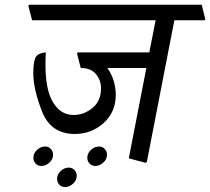

<svg xmlns="http://www.w3.org/2000/svg" viewBox="-20 -669 875 800"><path d="M706.5 -584.5 591.8 5.9 586.4 9.3 516.6 -9.3 589.8 -385.7H427.2Q445.3 -360.8 453.9 -331.1Q462.4 -301.3 462.4 -274.4Q462.4 -201.7 411.6 -156.2Q360.8 -110.8 292 -110.8Q191.9 -110.8 155.3 -204.1Q118.7 -297.4 118.7 -364.3Q118.7 -408.2 127.2 -427.7Q135.7 -447.3 170.9 -450.7Q163.1 -314.9 195.6 -252.4Q228 -189.9 286.6 -189.9Q329.6 -189.9 365.2 -219Q400.9 -248 400.9 -300.8Q400.9 -334.5 379.9 -360.1Q358.9 -385.7 316.4 -385.7L300.8 -446.3L304.2 -450.7H602.1L628.4 -584.5H113.8L98.1 -645L102.1 -649.4H820.3L835.4 -588.9L832 -584.5ZM343.8 -11.7Q343.8 -30.3 358.9 -44.4Q374 -58.6 392.6 -58.6Q407.2 -58.6 416.5 -48.3Q425.8 -38.1 425.8 -24.4Q425.8 -5.4 410.4 8.5Q395 22.5 377 22.5Q362.3 22.5 353 12.5Q343.8 2.4 343.8 -11.7ZM119.1 -11.7Q119.1 -30.3 134.3 -44.4Q149.4 -58.6 168 -58.6Q182.6 -58.6 191.9 -48.3Q201.2 -38.1 201.2 -24.4Q201.2 -5.4 185.8 8.5Q170.4 22.5 152.3 22.5Q137.7 22.5 128.4 12.5Q119.1 2.4 119.1 -11.7ZM217.8 76.2Q217.8 57.6 232.9 43.5Q248 29.3 266.6 29.3Q281.2 29.3 290.5 39.6Q299.8 49.8 299.8 63.5Q299.8 82.5 284.4 96.4Q269 110.4 251 110.4Q236.3 110.4 227.1 100.3Q217.8 90.3 217.8 76.2Z"/></svg>

Font: Sitara
Style: Italic
Weight: 400
Italic angle: -11°
Designer: Neelakash Kshetrimayum
Foundry: Neelakash Kshetrimayum
Version: Version 1.000;PS Version 1.000;PS 1.0;hotconv 1.;hotconv 1.0